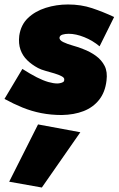

<svg xmlns="http://www.w3.org/2000/svg" viewBox="-25 -490 530 858"><path d="M75 -182 -5 -48Q35 -26 75.5 -9.5Q116 7 159.5 15.5Q203 24 251 24Q306 23 348.5 6.5Q391 -10 418 -44Q445 -78 451 -130Q456 -169 442.5 -195.5Q429 -222 403.5 -240.5Q378 -259 346 -271Q327 -279 301.5 -286Q276 -293 257.5 -302Q239 -311 241 -323Q243 -332 255 -335.5Q267 -339 282 -339Q314 -339 351.5 -324Q389 -309 420 -283L485 -414Q436 -437 386.5 -453.5Q337 -470 279 -470Q227 -470 179.5 -455Q132 -440 100 -409.5Q68 -379 61 -330Q57 -295 66.5 -268Q76 -241 96.5 -221Q117 -201 145 -186Q158 -179 178 -173.5Q198 -168 218 -162Q238 -156 251 -149Q264 -142 262 -133Q262 -126 256.5 -123Q251 -120 244 -118.5Q237 -117 231 -117Q214 -117 191 -123.5Q168 -130 139.5 -144.5Q111 -159 75 -182ZM145 66 16 322 162 348 334 101Z"/></svg>

Font: Jost Black
Style: Italic
Weight: 900
Italic angle: -5°
Version: Version 3.710